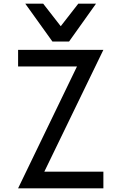

<svg xmlns="http://www.w3.org/2000/svg" viewBox="-20 -1020 658 1040"><path d="M264 -795 117 -1000H214L309 -878L404 -1000H500L354 -795ZM78 0 397 -660H78V-750H540L220 -90H540V0Z"/></svg>

Font: Hermit
Style: Regular
Weight: 400
Designer: Pablo Caro
Version: Version 2.000;PS 002.000;hotconv 1.0.88;makeotf.lib2.5.64775